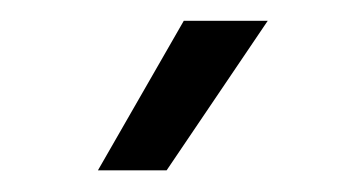

<svg xmlns="http://www.w3.org/2000/svg" viewBox="-20 -750 319 180"><path d="M231 -730.5 136.2 -590.3H71.8L152.3 -730.5Z"/></svg>

Font: Isar CAT
Style: Regular
Weight: 400
Designer: Digitized by Peter Wiegel
Foundry: CAT-Fonts, Peter Wiegel
Version: Version 1.000; ttfautohint (v1.3)